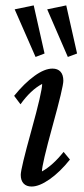

<svg xmlns="http://www.w3.org/2000/svg" viewBox="-20 -681 311 709"><path d="M230.5 -470.7 154.3 -646.5 224.6 -661.1 264.6 -483.4ZM111.3 -470.7 34.2 -646.5 104.5 -661.1 144.5 -483.4ZM96.7 7.8Q77.6 7.8 67.1 -3.4Q56.6 -14.6 56.6 -35.2Q56.6 -57.6 96.2 -200.2Q135.7 -342.8 135.7 -371.1Q93.8 -349.1 55.7 -295.9L32.2 -327.1Q69.8 -373.5 107.2 -400.6Q144.5 -427.7 173.8 -427.7Q192.9 -427.7 203.4 -416.3Q213.9 -404.8 213.9 -382.8Q213.9 -359.9 174.3 -216.6Q134.8 -73.2 134.8 -47.9Q175.3 -70.3 214.8 -120.1L238.3 -91.8Q201.7 -45.9 163.3 -19Q125 7.8 96.7 7.8Z"/></svg>

Font: Crimson Pro
Style: Italic
Weight: 400
Italic angle: -12°
Designer: Jacques Le Bailly
Foundry: Baron von Fonthausen
Version: Version 1.003